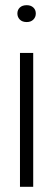

<svg xmlns="http://www.w3.org/2000/svg" viewBox="-20 -720 205 740"><path d="M108 0H57V-516H108ZM83 -635Q66 -635 56.5 -644.5Q47 -654 47 -668Q47 -682 56.5 -691Q66 -700 83 -700Q99 -700 108.5 -691Q118 -682 118 -668Q118 -654 108.5 -644.5Q99 -635 83 -635Z"/></svg>

Font: Creato Display Light
Style: Regular
Weight: 300
Version: Version 1.000